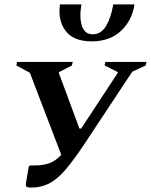

<svg xmlns="http://www.w3.org/2000/svg" viewBox="-20 -840 682 868"><path d="M355 -179Q310 -112 274 -70.5Q238 -29 202 -10.5Q166 8 122 8Q103 8 99 3Q95 -2 98 -16L110 -87L115 -92H135Q174 -92 202.5 -102Q231 -112 257 -140L115 -511L54 -544L57 -560H309L305 -544L247 -514L246 -510L339 -259H347L512 -510L513 -514L453 -544L456 -560H642L639 -544L578 -516ZM251 -820H348Q338 -760 350.5 -722.5Q363 -685 399 -685Q437 -685 459.5 -722.5Q482 -760 492 -820H588Q577 -747 526.5 -700Q476 -653 394 -653Q313 -653 277 -700Q241 -747 251 -820Z"/></svg>

Font: Spectral SC
Style: Bold Italic
Weight: 700
Italic angle: -10°
Designer: Jean-Baptiste Levee
Foundry: Production Type
Version: Version 2.001